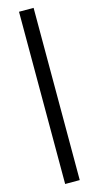

<svg xmlns="http://www.w3.org/2000/svg" viewBox="-166 -894 628 1221"><g transform="rotate(-15 148.0 -284.0)"><path d="M100 283H196V-851H100Z"/></g></svg>

Font: Genne Gothic Bold
Style: Regular
Weight: 700
Designer: Ryoko NISHIZUKA (kana & ideographs); Paul D. Hunt (Latin, Greek & Cyrillic); Wenlong ZHANG (bopomofo); Sandoll Communica
Foundry: Adobe Systems Incorporated
Version: Version 1.004;PS 1.004;hotconv 16.6.51;makeotf.lib2.5.65220